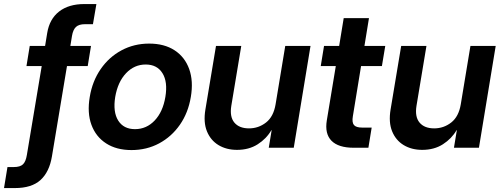

<svg xmlns="http://www.w3.org/2000/svg" viewBox="-94 -748 2541 972"><path d="M366.7 -515.6 350.1 -413.6H245.1L168.9 43.9Q155.8 122.6 111.1 163.3Q66.4 204.1 -19 204.1H-73.7L-56.2 97.7H-23.9Q7.8 97.7 22.2 84Q36.6 70.3 42 36.6L117.2 -413.6H40L56.6 -515.6H134.3L145 -581.1Q156.7 -651.9 205.3 -689.7Q253.9 -727.5 333 -727.5H394L376.5 -625.5H335.9Q305.7 -625.5 290.8 -611.8Q275.9 -598.1 270.5 -566.4L262.2 -515.6Z M571.8 11.7Q495.6 11.7 443.4 -22Q391.1 -55.7 368.9 -116.2Q346.7 -176.8 360.4 -257.3Q373.5 -337.4 415.8 -398.4Q458 -459.5 521.5 -493.4Q585 -527.3 661.1 -527.3Q737.8 -527.3 789.8 -493.4Q841.8 -459.5 863.8 -398.4Q885.7 -337.4 872.1 -257.3Q858.9 -177.2 816.9 -116.7Q774.9 -56.2 711.7 -22.2Q648.4 11.7 571.8 11.7ZM589.4 -94.2Q647.5 -94.2 689 -137.9Q730.5 -181.6 743.2 -257.3Q755.9 -333.5 728.5 -377.4Q701.2 -421.4 643.6 -421.4Q585.9 -421.4 544.2 -377.4Q502.4 -333.5 489.3 -257.3Q477.1 -181.2 504.4 -137.7Q531.7 -94.2 589.4 -94.2Z M1301.3 -220.7 1350.1 -515.6H1478L1393.1 0H1266.6L1281.2 -88.9H1279.8Q1254.9 -45.9 1210.7 -17.6Q1166.5 10.7 1106 10.7Q1052.2 10.7 1012.2 -13.4Q972.2 -37.6 953.6 -83.3Q935.1 -128.9 945.8 -193.4L999.5 -515.6H1127.4L1077.1 -212.9Q1067.9 -156.7 1092.5 -127.4Q1117.2 -98.1 1166.5 -98.1Q1214.8 -98.1 1252.9 -127.9Q1291 -157.7 1301.3 -220.7Z M1856.4 -515.6 1839.4 -413.6H1733.9L1692.4 -159.7Q1687 -128.4 1697.8 -115.2Q1708.5 -102.1 1739.7 -102.1H1787.6L1771 0H1696.8Q1619.1 0 1584.2 -35.4Q1549.3 -70.8 1560.5 -138.7L1606 -413.6H1529.8L1546.4 -515.6H1623L1646 -656.2H1773.9L1751 -515.6Z M2238.8 -220.7 2287.6 -515.6H2415.5L2330.6 0H2204.1L2218.8 -88.9H2217.3Q2192.4 -45.9 2148.2 -17.6Q2104 10.7 2043.5 10.7Q1989.7 10.7 1949.7 -13.4Q1909.7 -37.6 1891.1 -83.3Q1872.6 -128.9 1883.3 -193.4L1937 -515.6H2064.9L2014.6 -212.9Q2005.4 -156.7 2030 -127.4Q2054.7 -98.1 2104 -98.1Q2152.3 -98.1 2190.4 -127.9Q2228.5 -157.7 2238.8 -220.7Z"/></svg>

Font: Inter Display Semi Bold
Style: Italic
Weight: 600
Italic angle: -9.39999°
Designer: Rasmus Andersson
Foundry: rsms
Version: Version 4.000;git-4fc901f